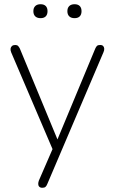

<svg xmlns="http://www.w3.org/2000/svg" viewBox="-20 -703 544 909"><path d="M180 186Q171 186 166 181Q161 176 161 168Q161 160 164 152L233 -7V13L33 -455Q29 -465 30 -472.5Q31 -480 36.5 -485Q42 -490 52 -490Q61 -490 65.5 -485.5Q70 -481 74 -473L264 -14H240L431 -473Q435 -482 439.5 -486Q444 -490 454 -490Q464 -490 468.5 -485Q473 -480 473.5 -472.5Q474 -465 470 -456L204 168Q200 178 195 182Q190 186 180 186ZM333 -617Q317 -617 308 -625.5Q299 -634 299 -650Q299 -666 308 -674.5Q317 -683 333 -683Q349 -683 357.5 -674.5Q366 -666 366 -650Q366 -634 357.5 -625.5Q349 -617 333 -617ZM172 -617Q156 -617 147 -625.5Q138 -634 138 -650Q138 -666 147 -674.5Q156 -683 172 -683Q188 -683 196.5 -674.5Q205 -666 205 -650Q205 -634 196.5 -625.5Q188 -617 172 -617Z"/></svg>

Font: Nunito ExtraLight ExtraLight
Style: Regular
Weight: 250
Version: Version 3.602